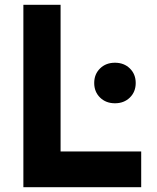

<svg xmlns="http://www.w3.org/2000/svg" viewBox="-20 -785 657 805"><path d="M78 -765H234V-150H572V0H78ZM375 -437Q375 -474 399.5 -498Q424 -522 462 -522Q500 -522 524.5 -498Q549 -474 549 -437Q549 -400 524.5 -376Q500 -352 462 -352Q424 -352 399.5 -376Q375 -400 375 -437Z"/></svg>

Font: Application
Style: Bold
Weight: 700
Designer: Wei Huang
Foundry: Wei Huang
Version: Version 0.012